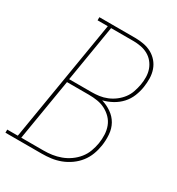

<svg xmlns="http://www.w3.org/2000/svg" viewBox="-212 -847 887 960"><g transform="rotate(30 231.5 -367.5)"><path d="M-37 0V-18H24L140 -717H81V-735H287Q312 -735 337 -730.5Q362 -726 383 -714.5Q404 -703 419.5 -685Q435 -667 443 -644Q451 -621 451.5 -595.5Q452 -570 448 -544Q444 -517 433 -489.5Q422 -462 402 -440Q382 -418 355.5 -403.5Q329 -389 301 -382Q331 -373 357 -355Q383 -337 398 -310.5Q413 -284 415.5 -251Q418 -218 413 -186Q409 -159 399 -132.5Q389 -106 371.5 -83.5Q354 -61 330 -44Q306 -27 279.5 -17Q253 -7 226 -3.5Q199 0 172 0ZM105 -391H234Q256 -391 278 -394Q300 -397 322 -406Q344 -415 363 -429.5Q382 -444 396 -462.5Q410 -481 417.5 -503Q425 -525 429 -547Q433 -569 432.5 -592Q432 -615 425 -635Q418 -655 404.5 -671.5Q391 -688 372 -698.5Q353 -709 331 -713Q309 -717 287 -717H159ZM44 -18H172Q197 -18 221.5 -21.5Q246 -25 270.5 -34Q295 -43 317 -58.5Q339 -74 355.5 -94.5Q372 -115 381 -139.5Q390 -164 394 -188Q398 -213 397 -238.5Q396 -264 387.5 -286.5Q379 -309 362.5 -326Q346 -343 325 -354Q304 -365 279.5 -369Q255 -373 229 -373H103Z"/></g></svg>

Font: Iosevka Curly Slab ThObl
Style: Regular
Weight: 100
Italic angle: -9°
Monospace: yes
Designer: Belleve Invis
Foundry: Belleve Invis
Version: Version 11.0.0; ttfautohint (v1.8.3)